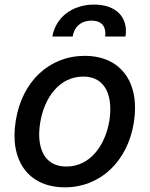

<svg xmlns="http://www.w3.org/2000/svg" viewBox="-20 -792 642 823"><path d="M258.2 11C409.4 11 526.3 -99.1 553.6 -265.6C581.3 -437.9 498.6 -552.6 343 -552.6C191.1 -552.6 74.2 -442.5 47.6 -274.9C19.5 -103.7 101.9 11 258.2 11ZM152.3 -266C169.4 -372.9 234.4 -463.8 337 -463.8C434.3 -463.8 464.8 -377.5 448.9 -274.9C431.1 -168 366.1 -78.1 264.2 -78.1C166.2 -78.1 135.7 -163.7 152.3 -266ZM204.5 -635.3H291.5C296.9 -670.8 321.4 -703.5 372.5 -703.5C421.5 -703.5 435.7 -671.9 430.8 -635.3H517.8C530.9 -714.8 480.1 -772.4 383.9 -772.4C286.9 -772.4 217.7 -714.8 204.5 -635.3Z"/></svg>

Font: Magic Ui Pro Medium
Style: Italic
Weight: 500
Italic angle: -9.39999°
Designer: Stefan Endress, Andreas Faust
Version: Version 1.000;FEAKit 1.0